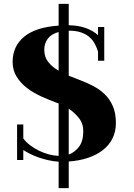

<svg xmlns="http://www.w3.org/2000/svg" viewBox="-20 -849 690 989"><path d="M282 -16Q255 -18 228 -24Q201 -30 177.5 -38.5Q154 -47 134 -57Q114 -67 100 -76V-25H68V-208H100V-136Q114 -117 135 -101Q156 -85 180.5 -73Q205 -61 231 -54Q257 -47 282 -46V-316L271 -320Q233 -334 193 -352Q153 -370 120 -395Q87 -420 66 -453.5Q45 -487 45 -530Q45 -611 104.5 -660Q164 -709 282 -717V-829H334V-719Q385 -718 422 -704.5Q459 -691 485 -668V-710H517V-536H485V-583Q479 -602 469.5 -621Q460 -640 443.5 -655.5Q427 -671 400.5 -681Q374 -691 335 -691H334V-459L393 -436Q427 -423 460 -406Q493 -389 519 -364Q545 -339 561 -303Q577 -267 577 -215Q577 -171 559.5 -136Q542 -101 510 -76Q478 -51 433.5 -36Q389 -21 334 -17V120H282ZM208 -593Q208 -555 229 -529Q250 -503 282 -485V-684Q244 -674 226 -649.5Q208 -625 208 -593ZM409 -173Q409 -213 386 -241.5Q363 -270 334 -289V-53Q365 -64 387 -93Q409 -122 409 -173Z"/></svg>

Font: Cafe24 ClassicType
Style: Regular
Weight: 400
Designer: Cafe24 thkim, hmlim, mnelim & 4IR
Foundry: Cafe24
Version: Version 1.000